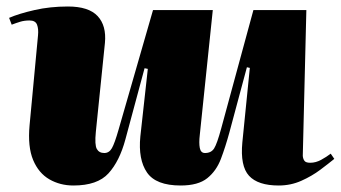

<svg xmlns="http://www.w3.org/2000/svg" viewBox="-20 -557 1049 591"><path d="M8 -502Q38 -515 86 -526Q134 -537 189 -537Q253 -537 280.5 -507.5Q308 -478 303 -425L275 -151Q271 -111 278 -98.5Q285 -86 301 -86Q316 -86 324.5 -101Q333 -116 345 -158L451 -526H635L595 -142Q592 -117 595 -101.5Q598 -86 611 -86Q630 -86 639 -100Q648 -114 661 -162L760 -526H923L912 -77Q913 -67 917.5 -61.5Q922 -56 935 -56Q952 -56 968.5 -65Q985 -74 998 -84L1009 -68Q992 -54 966 -34.5Q940 -15 907.5 -0.5Q875 14 838 14Q774 14 746.5 -16Q719 -46 726 -119L749 -348L740 -350L686 -149Q674 -105 660 -68Q646 -31 618 -8.5Q590 14 536 14Q460 14 432.5 -26Q405 -66 412 -137Q418 -189 423.5 -241Q429 -293 435 -345L425 -347L366 -128Q348 -61 314 -23.5Q280 14 206 14Q165 14 132 -5Q99 -24 82 -64.5Q65 -105 71 -171L97 -448Q99 -468 94 -481Q89 -494 71 -494Q55 -494 42 -490Q29 -486 16 -481Z"/></svg>

Font: Literata 72pt Black
Style: Italic
Weight: 900
Italic angle: -2°
Designer: Latin by Veronika Burian and Jose Scaglione. Greek by Irene Vlachou. Cyrillic by Vera Evstafieva
Foundry: TypeTogether
Version: Version 3.002